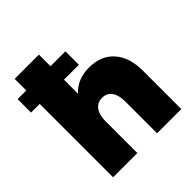

<svg xmlns="http://www.w3.org/2000/svg" viewBox="-197 -871 1010 1010"><g transform="rotate(-45 308.0 -366.0)"><path d="M360.4 -545.9H249.5V-441.4Q300.8 -498 387.7 -498Q476.6 -498 526.6 -441.7Q576.7 -385.3 576.7 -284.7V0H396.5V-235.4Q396.5 -284.2 377.7 -310.5Q358.9 -336.9 324.2 -336.9Q288.6 -336.9 269 -310.3Q249.5 -283.7 249.5 -235.4V0H69.3V-545.9H4.9V-646H69.3V-732.4H249.5V-646H360.4Z"/></g></svg>

Font: Kumbh Sans Black
Style: Regular
Weight: 900
Version: Version 1.005